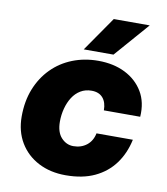

<svg xmlns="http://www.w3.org/2000/svg" viewBox="-88 -862 825 947"><g transform="rotate(10 325.0 -388.0)"><path d="M304 12Q227 12 167.5 -19Q108 -50 74.5 -106Q41 -162 41 -236Q41 -313 65.5 -374.5Q90 -436 134 -480.5Q178 -525 237.5 -548.5Q297 -572 366 -572Q443 -572 501 -543Q559 -514 590.5 -461.5Q622 -409 617 -336H435Q435 -376 415.5 -398.5Q396 -421 359 -421Q328 -421 304 -406.5Q280 -392 264 -367Q248 -342 239.5 -310Q231 -278 231 -244Q231 -191 256.5 -163.5Q282 -136 317 -136Q356 -136 383.5 -157.5Q411 -179 419 -218H601Q586 -148 548 -96.5Q510 -45 449.5 -16.5Q389 12 304 12ZM285 -615 405 -788H585L434 -615Z"/></g></svg>

Font: Azeret Mono Thin ExtraBold
Style: Italic
Weight: 800
Italic angle: -12°
Version: Version 1.002